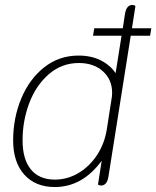

<svg xmlns="http://www.w3.org/2000/svg" viewBox="-20 -744 630 774"><path d="M585 -600H507L417 -31Q411 4 387 4Q382 4 375 0L390 -96Q312 10 201 10Q123 10 78 -40Q33 -90 33 -178Q33 -268 65.5 -346.5Q98 -425 158 -472.5Q218 -520 297 -520Q348 -520 386.5 -500.5Q425 -481 446 -449L470 -600H355L360 -630H475L484 -689Q490 -724 514 -724Q521 -724 526 -720L512 -630H590ZM432 -370Q432 -423 395 -456.5Q358 -490 298 -490Q229 -490 177 -445Q125 -400 98 -328.5Q71 -257 71 -178Q71 -102 104.5 -61Q138 -20 201 -20Q252 -20 296.5 -46.5Q341 -73 371.5 -119.5Q402 -166 411 -225L429 -341Q432 -356 432 -370Z"/></svg>

Font: Thasadith
Style: Italic
Weight: 400
Italic angle: -9°
Designer: Cadson Demak Co.,Ltd.
Foundry: Cadson Demak Co.,Ltd.
Version: Version 1.000; ttfautohint (v1.6)